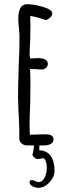

<svg xmlns="http://www.w3.org/2000/svg" viewBox="-20 -680 324 915"><path d="M72 -18V-44V-64Q71 -73 71 -85Q71 -106 68 -149L66 -213Q66 -262 69 -359Q73 -446 73 -505Q73 -519 70 -547Q67 -576 67 -589Q67 -660 109 -660Q142 -660 185.5 -647Q229 -634 229 -616Q229 -606 220.5 -597.5Q212 -589 200 -584Q158 -599 124 -604Q125 -589 125 -561Q125 -521 124 -489Q121 -441 121 -417L124 -401L140 -402Q148 -403 160 -403Q208 -403 208 -375Q208 -364 199 -356.5Q190 -349 176 -349Q158 -349 148 -351H123Q125 -325 125 -275Q125 -225 124 -185Q121 -124 121 -94Q121 -38 123 -38L156 -39Q173 -40 197 -40Q235 -40 235 -16Q235 -2 222.5 5.5Q210 13 192 13H107Q94 13 83.5 4Q73 -5 72 -18ZM121 188Q121 178 132 178Q136 178 148 183Q160 188 164 188Q181 188 192 167.5Q203 147 203 119Q203 86 188 74L175 76L161 78Q146 78 134 58Q142 37 142 0V-11L171 -15Q167 15 167 36Q240 40 240 136Q240 152 229.5 170.5Q219 189 201 202Q183 215 164 215Q148 215 134.5 207.5Q121 200 121 188Z"/></svg>

Font: Amatic SC
Style: Bold
Weight: 700
Designer: Multiple Designers
Foundry: Vernon Adams
Version: Version 2.505